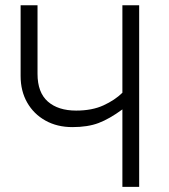

<svg xmlns="http://www.w3.org/2000/svg" viewBox="-20 -725 655 745"><path d="M125.6 -704.6V-438.5Q125.6 -366.2 165.6 -331Q205.6 -295.9 275.4 -295.9Q337.4 -295.9 381.5 -316.2Q425.6 -336.4 454.9 -365.1V-704.6H520V0H454.9V-300.5Q404.6 -263.6 362.6 -247.7Q320.5 -231.8 261 -231.8Q201.5 -231.8 156.2 -257.2Q110.8 -282.6 85.4 -327.2Q60 -371.8 60 -430.3V-704.6Z"/></svg>

Font: Fira Code Light
Style: Regular
Weight: 300
Monospace: yes
Designer: Carrois Corporate, Edenspiekermann AG, Nikita Prokopov
Foundry: Carrois Corporate, Edenspiekermann AG, Nikita Prokopov
Version: Version 6.000; ttfautohint (v1.8.2) -l 8 -r 50 -G 200 -x 14 